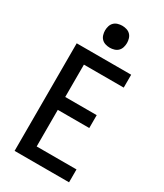

<svg xmlns="http://www.w3.org/2000/svg" viewBox="-234 -1048 968 1136"><g transform="rotate(30 250.0 -480.0)"><path d="M68 0V-735H440V-647H168V-426H383V-338H168V-88H440V0ZM250 -810Q235 -810 220 -814.5Q205 -819 194.5 -829.5Q184 -840 179.5 -855Q175 -870 175 -885Q175 -900 179.5 -915Q184 -930 194.5 -940.5Q205 -951 220 -955.5Q235 -960 250 -960Q265 -960 280 -955.5Q295 -951 305.5 -940.5Q316 -930 320.5 -915Q325 -900 325 -885Q325 -870 320.5 -855Q316 -840 305.5 -829.5Q295 -819 280 -814.5Q265 -810 250 -810Z"/></g></svg>

Font: Iosevka Term Curly Semibold
Style: Regular
Weight: 600
Designer: Belleve Invis
Foundry: Belleve Invis
Version: Version 32.3.0